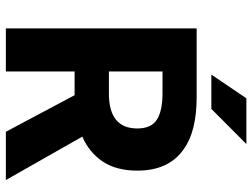

<svg xmlns="http://www.w3.org/2000/svg" viewBox="-123 -739 862 656"><g transform="rotate(90 308.0 -411.0)"><path d="M224.1 -234.9V0H77.1V-651.9H312Q427.7 -651.9 488.8 -608.4Q563 -557.6 563 -449.2Q563 -377.4 531.7 -330.6Q500 -284.2 446.8 -261.2L595.2 0H430.2L305.2 -234.9ZM299.8 -352.1Q418.9 -352.1 418.9 -449.2Q418.9 -497.1 388.7 -516.1Q358.4 -535.2 299.8 -535.2H224.1V-352.1ZM352.1 -702.1H234.9L315.9 -821.8H472.2Z"/></g></svg>

Font: SourceSansPro-Bold
Style: Bold
Weight: 700
Designer: Paul D. Hunt
Foundry: Adobe Systems Incorporated
Version: Version 1.050;PS Version 1.000;hotconv 1.0.70;makeotf.lib2.5